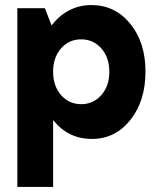

<svg xmlns="http://www.w3.org/2000/svg" viewBox="-20 -532 616 752"><path d="M339.8 12.2Q246.6 12.2 188 -62V200.2H47.9V-500H155.8L182.1 -432.1Q210.4 -470.2 250.5 -491.2Q290.5 -512.2 337.9 -512.2Q430.7 -512.2 490.2 -439Q549.8 -365.7 549.8 -252Q549.8 -136.7 490.7 -62.3Q431.6 12.2 339.8 12.2ZM219 -342.3Q188 -306.6 188 -251Q188 -195.3 219 -159.7Q250 -124 297.9 -124Q345.7 -124 377 -159.7Q408.2 -195.3 408.2 -251Q408.2 -306.6 377 -342.3Q345.7 -377.9 297.9 -377.9Q250 -377.9 219 -342.3Z"/></svg>

Font: Apfel Grotezk
Style: Bold
Weight: 700
Designer: Luigi Gorlero
Foundry: Collletttivo
Version: Version 2.000;FEAKit 1.0